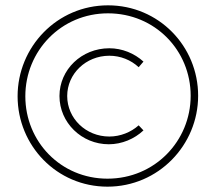

<svg xmlns="http://www.w3.org/2000/svg" viewBox="-20 -709 810 720"><path d="M385 -689C194 -689 46 -533 46 -348C46 -163 193 -9 383 -9C574 -9 723 -165 723 -350C723 -536 575 -689 385 -689ZM385 -659C561 -659 695 -520 695 -350C695 -180 560 -39 383 -39C208 -39 75 -178 75 -348C75 -518 209 -659 385 -659ZM500 -457 518 -478C484 -509 438 -528 390 -528C286 -528 203 -448 203 -349C203 -249 286 -168 388 -168C437 -168 484 -188 518 -220L500 -239C471 -213 431 -197 390 -197C302 -197 232 -265 232 -349C232 -432 302 -500 390 -500C432 -500 471 -484 500 -457Z"/></svg>

Font: Montserrat arm ExtraLight
Style: Regular
Weight: 275
Designer: Julieta Ulanovsky
Foundry: Julieta Ulanovsky
Version: Version 6.000;PS 006.000;hotconv 1.0.88;makeotf.lib2.5.64775